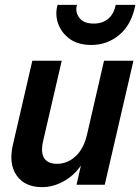

<svg xmlns="http://www.w3.org/2000/svg" viewBox="-20 -760 577 790"><path d="M153 10Q82 10 48.5 -38Q15 -86 33 -164L113 -510H234L157 -178Q147 -132 162 -109Q177 -86 214 -86Q258 -86 291.5 -117.5Q325 -149 338 -206L408 -510H529L411 0H295L313 -79Q284 -37 241 -13.5Q198 10 153 10ZM356 -575Q300 -575 265.5 -601Q231 -627 218.5 -665Q206 -703 217 -740H297Q288 -713 305.5 -688Q323 -663 366 -663Q402 -663 425.5 -683Q449 -703 456 -740H537Q522 -660 472 -617.5Q422 -575 356 -575Z"/></svg>

Font: Instrument Sans SemiCondensed SemiBold Italic
Style: Regular
Weight: 600
Width: 4
Italic angle: -13°
Designer: Rodrigo Fuenzalida
Foundry: fragTYPE
Version: Version 1.000; ttfautohint (v1.8.4.7-5d5b);gftools[0.9.28]